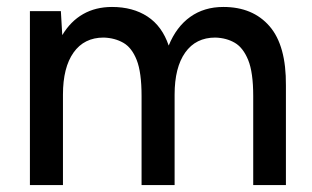

<svg xmlns="http://www.w3.org/2000/svg" viewBox="-20 -532 897 552"><path d="M66 0V-500H155L159 -431Q183 -471 219 -491.5Q255 -512 302 -512Q362 -512 404 -484.5Q446 -457 465 -401Q487 -455 527 -483.5Q567 -512 622 -512Q707 -512 755 -456.5Q803 -401 802 -286V0H708V-256Q708 -324 693.5 -359.5Q679 -395 655 -409Q631 -423 599 -424Q543 -424 512.5 -381Q482 -338 482 -260V0H387V-256Q387 -324 373 -359.5Q359 -395 334.5 -409Q310 -423 278 -424Q222 -424 191.5 -381Q161 -338 161 -260V0Z"/></svg>

Font: Figtree Light Medium
Style: Regular
Weight: 500
Version: Version 2.001;gftools[0.9.30]